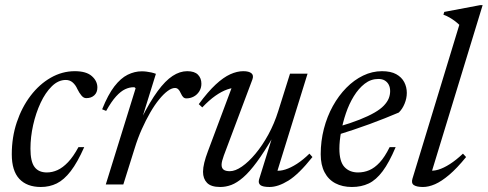

<svg xmlns="http://www.w3.org/2000/svg" viewBox="-20 -736 1946 766"><path d="M242.5 -417Q212.5 -417 186.8 -391.8Q161 -366.5 142 -325.8Q123 -285 112.2 -237Q101.5 -189 101.5 -143Q101.5 -91.5 117.8 -69.8Q134 -48 167 -48Q188.5 -48 209.5 -57.5Q230.5 -67 251.5 -89Q272.5 -111 293 -149H316Q289 -88 262.2 -53.2Q235.5 -18.5 206.5 -4.2Q177.5 10 143 10Q87.5 10 57.2 -22.2Q27 -54.5 27 -120.5Q27 -188.5 47 -248.2Q67 -308 102 -354Q137 -400 182.5 -426Q228 -452 278.5 -452Q324 -452 346.2 -432.5Q368.5 -413 368.5 -387Q368.5 -367 356.2 -355.8Q344 -344.5 324.5 -344.5Q314 -344 305 -354.8Q296 -365.5 288.5 -381Q281.5 -397 270 -407Q258.5 -417 242.5 -417Z M521 -383.5Q520 -385.5 518.2 -386.8Q516.5 -388 513 -388Q496.5 -388 479.2 -380Q462 -372 443.2 -351.5Q424.5 -331 403.5 -293.5L387.5 -300Q411 -358.5 436.2 -391.2Q461.5 -424 489.2 -437.8Q517 -451.5 545.5 -451.5Q555.5 -451.5 565 -450.2Q574.5 -449 583.5 -447Q592.5 -445 602 -441.5L546.5 -263H544Q578.5 -331 609 -372.5Q639.5 -414 668.5 -433Q697.5 -452 727 -452Q756 -452 769.8 -438Q783.5 -424 783.5 -402Q783.5 -385 775 -371.5Q766.5 -358 753 -350.8Q739.5 -343.5 723.5 -343.5Q716.5 -343.5 711.5 -348Q706.5 -352.5 701.5 -363.5Q696.5 -375 691 -380Q685.5 -385 678 -385Q665 -385 648.8 -373Q632.5 -361 614.8 -339.2Q597 -317.5 579.5 -287.2Q562 -257 545.8 -220.8Q529.5 -184.5 517 -143.5L472 0H402Z M1013.5 -20 1067 -192H1070.5Q1034 -129.5 1004.5 -89.5Q975 -49.5 950 -28Q925 -6.5 903 1.8Q881 10 858.5 10Q822 10 806 -6.5Q790 -23 790 -50.5Q790 -66.5 795 -87Q800 -107.5 809.5 -132.5L911.5 -405L924.5 -385Q909 -387 886.8 -379.2Q864.5 -371.5 839.2 -353.8Q814 -336 787 -307.5L773 -320.5Q809.5 -370 840.5 -398.8Q871.5 -427.5 898.8 -439.8Q926 -452 950.5 -452Q973 -452 983 -443.8Q993 -435.5 987 -419L873 -115.5Q869 -104.5 866.5 -95Q864 -85.5 864 -78.5Q864 -65.5 872 -59.2Q880 -53 897 -53Q918.5 -53 945.2 -71.5Q972 -90 999.5 -123Q1027 -156 1050.8 -199.5Q1074.5 -243 1090 -292.5L1137 -442H1207L1082.5 -40.5L1081.5 -55.5Q1097 -53 1118.5 -59.8Q1140 -66.5 1164.8 -82.5Q1189.5 -98.5 1214.5 -123L1226.5 -109.5Q1172 -41 1130.8 -15.5Q1089.5 10 1055.5 10Q1028.5 10 1019 2.5Q1009.5 -5 1013.5 -20Z M1489.5 -421Q1459.5 -421 1435 -402Q1410.5 -383 1391.5 -352Q1372.5 -321 1360 -284Q1347.5 -247 1340.8 -210Q1334 -173 1334 -143Q1334 -91.5 1354.2 -69.8Q1374.5 -48 1408.5 -48Q1432 -48 1453.2 -57Q1474.5 -66 1494.8 -87.8Q1515 -109.5 1534.5 -149H1558.5Q1532.5 -87.5 1506.5 -52.8Q1480.5 -18 1451 -4Q1421.5 10 1384 10Q1346 10 1318 -4.8Q1290 -19.5 1274.8 -48.8Q1259.5 -78 1259.5 -120.5Q1259.5 -173 1272.2 -222.2Q1285 -271.5 1308 -313Q1331 -354.5 1361.8 -385.8Q1392.5 -417 1428.8 -434.5Q1465 -452 1504 -452Q1539 -452 1560.8 -440Q1582.5 -428 1592.8 -408.2Q1603 -388.5 1603 -365.5Q1603 -344 1594.2 -322.5Q1585.5 -301 1571 -287Q1545 -276 1515.5 -264.2Q1486 -252.5 1454.8 -241Q1423.5 -229.5 1391.5 -218.8Q1359.5 -208 1327 -198L1329 -230Q1379 -244.5 1414.8 -258.8Q1450.5 -273 1474.2 -286.8Q1498 -300.5 1511.5 -314.8Q1525 -329 1530.8 -343.2Q1536.5 -357.5 1536.5 -372.5Q1536.5 -387 1531 -397.8Q1525.5 -408.5 1515.2 -414.8Q1505 -421 1489.5 -421Z M1812.5 -637Q1803.5 -645.5 1794.5 -652.2Q1785.5 -659 1774.5 -665.5Q1763.5 -672 1749 -677.5L1752.5 -688.5L1895.5 -715.5H1905.5L1699.5 -41L1693 -56Q1708 -53 1729 -59.2Q1750 -65.5 1775 -81.5Q1800 -97.5 1827 -123L1839.5 -109.5Q1803 -64.5 1772.2 -38.5Q1741.5 -12.5 1715.8 -1.2Q1690 10 1667.5 10Q1642.5 10 1631.2 2.5Q1620 -5 1625.5 -23Z"/></svg>

Font: Newsreader 28pt
Style: Italic
Weight: 400
Italic angle: -17°
Version: Version 1.003